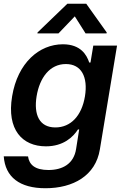

<svg xmlns="http://www.w3.org/2000/svg" viewBox="-20 -789 665 1025"><path d="M222.7 215.9C370.7 215.9 490.4 148.8 513.1 8.9L604.8 -545.5H478L463.1 -455.3H456.3C443.2 -494.7 411.9 -552.6 315.7 -552.6C189.6 -552.6 74.2 -453.8 44.7 -274.9C14.9 -96.6 99.1 -7.8 225.1 -7.8C318.9 -7.8 370.7 -57.9 396.3 -98H402.7L386.4 5.3C374.3 86.3 313.2 118.6 238.6 118.6C166.2 118.6 135.7 89.8 129.6 45.8L0 45.5C7.8 156.2 84.9 215.9 222.7 215.9ZM175.4 -275.2C191.8 -374.3 245.7 -447.1 331.7 -447.1C414.4 -447.1 450.3 -378.6 433.6 -275.2C416.5 -171.2 358 -108.7 275.6 -108.7C190.3 -108.7 159.4 -176.1 175.4 -275.2ZM179.7 -610.8H292.3L379.3 -701.7L436.8 -610.8H549L549.7 -615.8L440.3 -769.2H339.8L180.4 -615.8Z"/></svg>

Font: Margiela Sans Semi Bold
Style: Italic
Weight: 600
Italic angle: -9.39999°
Designer: Stefan Endress, Andreas Faust
Version: Version 1.100;FEAKit 1.0